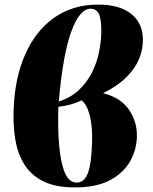

<svg xmlns="http://www.w3.org/2000/svg" viewBox="-20 -802 665 836"><path d="M306 14Q220 14 166.5 -13.5Q113 -41 84.5 -88.5Q56 -136 46.5 -195Q37 -254 39 -317Q43 -459 89 -563.5Q135 -668 216 -725Q297 -782 407 -782Q504 -782 554.5 -739Q605 -696 602 -621Q601 -583 585 -544Q569 -505 531.5 -467Q494 -429 429 -396Q504 -378 541 -325Q578 -272 576 -206Q575 -151 547 -100.5Q519 -50 460 -18Q401 14 306 14ZM236 -360Q289 -377 324.5 -411Q360 -445 381 -487.5Q402 -530 411 -574.5Q420 -619 421 -657Q422 -715 411.5 -739.5Q401 -764 374 -764Q327 -764 290.5 -665Q254 -566 236 -360ZM314 -7Q346 -7 362 -46.5Q378 -86 381 -185Q383 -253 370.5 -300.5Q358 -348 335 -365Q294 -344 234 -337Q231 -239 238 -164.5Q245 -90 263 -48.5Q281 -7 314 -7Z"/></svg>

Font: Literata 72pt ExtraBold
Style: Italic
Weight: 800
Italic angle: -2°
Designer: Latin by Veronika Burian and Jose Scaglione. Greek by Irene Vlachou. Cyrillic by Vera Evstafieva
Foundry: TypeTogether
Version: Version 3.002